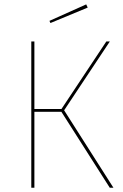

<svg xmlns="http://www.w3.org/2000/svg" viewBox="-20 -874 575 894"><path d="M381.4 -853.6 210.3 -776.9 214.7 -766.7 388.4 -838.7ZM491.4 -680.9H475.1L266.3 -366.6H140.1V-680.9H125.7V0H140.1V-353.4H265.9L491 0H508.1L278.6 -360.4Z"/></svg>

Font: Fira Sans Hair
Style: Regular
Weight: 100
Designer: bBox Type GmbH & Carrois Corporate GbR & Edenspiekermann AG
Foundry: bBox Type GmbH & Carrois Corporate GbR & Edenspiekermann AG
Version: Version 4.300;PS 004.300;hotconv 1.0.88;makeotf.lib2.5.64775